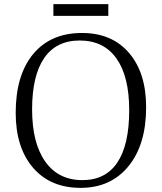

<svg xmlns="http://www.w3.org/2000/svg" viewBox="-20 -886 774 920"><path d="M235.8 -810.1V-866.2H499V-810.1ZM366.2 14.2Q221.2 14.2 138.2 -82.5Q55.2 -179.2 55.2 -345.2Q55.2 -525.9 138.9 -627Q222.7 -728 373 -728Q516.1 -728 598.1 -632.6Q680.2 -537.1 680.2 -372.1Q680.2 -192.9 595.5 -89.4Q510.7 14.2 366.2 14.2ZM375 -22.9Q485.8 -22.9 542.5 -107.7Q599.1 -192.4 599.1 -357.9Q599.1 -519.5 538.1 -605.7Q477.1 -691.9 361.8 -691.9Q249.5 -691.9 191.7 -607.7Q133.8 -523.4 133.8 -361.8Q133.8 -200.7 196.8 -111.8Q259.8 -22.9 375 -22.9Z"/></svg>

Font: Literata Light
Style: Regular
Weight: 300
Designer: Latin by Veronika Burian and Jose Scaglione. Greek by Irene Vlachou. Cyrillic by Vera Evstafieva.
Foundry: TypeTogether
Version: Version 3.021